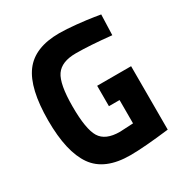

<svg xmlns="http://www.w3.org/2000/svg" viewBox="-166 -830 927 970"><g transform="rotate(-30 297.5 -345.0)"><path d="M347 -257V-376H545V-6Q397 12 318 12Q169 12 107 -76.5Q45 -165 45 -347Q45 -534 107.5 -618Q170 -702 313 -702Q355 -702 413 -696Q471 -690 508 -684L545 -678L541 -559Q416 -572 335 -572Q252 -572 219.5 -525Q187 -478 187 -347Q187 -215 217 -166Q247 -117 331 -117L409 -121V-257Z"/></g></svg>

Font: TypoPRO Titillium Maps
Style: 999 wt
Weight: 900
Designer: Campivisivi
Foundry: Accademia di Belle Arti di Urbino and students of MA course of Visual design
Version: Version 001.001